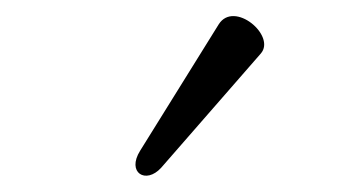

<svg xmlns="http://www.w3.org/2000/svg" viewBox="-20 -710 445 237"><path d="M179 -503 302 -644C321 -666 269 -710 250 -680L153 -524C136 -497 160 -482 179 -503Z"/></svg>

Font: Junicode Two Beta SemiCondensed Medium
Style: Italic
Weight: 500
Width: 4
Italic angle: -10°
Version: Version 1.063